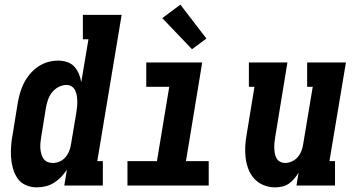

<svg xmlns="http://www.w3.org/2000/svg" viewBox="-20 -799 1540 827"><path d="M138 8Q113 8 90.5 -2Q68 -12 55 -31.5Q42 -51 35.5 -74.5Q29 -98 27.5 -122.5Q26 -147 28 -172.5Q30 -198 35 -223L56 -353Q60 -376 66 -397.5Q72 -419 82.5 -440Q93 -461 108.5 -479.5Q124 -498 143.5 -511.5Q163 -525 185.5 -531.5Q208 -538 230 -538Q250 -538 268.5 -532Q287 -526 299.5 -512.5Q312 -499 319.5 -481.5Q327 -464 330 -445L361 -630H337V-735H504L399 -105H423V0H257L268 -68Q257 -51 243 -36.5Q229 -22 212 -11.5Q195 -1 176 3.5Q157 8 138 8ZM207 -97Q223 -97 237.5 -103.5Q252 -110 262.5 -122.5Q273 -135 278.5 -149.5Q284 -164 286 -179L308 -309Q310 -322 311.5 -335Q313 -348 313 -360.5Q313 -373 311 -385.5Q309 -398 304 -409Q299 -420 289 -426.5Q279 -433 266 -433Q249 -433 232.5 -424.5Q216 -416 204.5 -401.5Q193 -387 187 -370Q181 -353 178 -336L157 -206Q155 -194 154 -182Q153 -170 154 -158.5Q155 -147 158 -135.5Q161 -124 167.5 -115Q174 -106 184.5 -101.5Q195 -97 207 -97Z M529 0V-105H656L709 -425H610V-530H851L781 -105H879V0ZM807 -587 679 -721 757 -779 869 -633Z M1165 8Q1139 8 1115.5 -1.5Q1092 -11 1075.5 -29Q1059 -47 1050 -70.5Q1041 -94 1038 -119Q1035 -144 1036.5 -170.5Q1038 -197 1043 -223L1076 -425H1052V-530H1218L1165 -206Q1163 -195 1162 -183Q1161 -171 1161.5 -159.5Q1162 -148 1164 -137Q1166 -126 1171.5 -116.5Q1177 -107 1187 -102Q1197 -97 1208 -97Q1223 -97 1238 -104Q1253 -111 1263 -123Q1273 -135 1278.5 -149.5Q1284 -164 1286 -179L1327 -425H1303V-530H1470L1399 -105H1423V0H1257L1266 -55Q1258 -42 1247.5 -29.5Q1237 -17 1224 -8Q1211 1 1195.5 4.5Q1180 8 1165 8Z"/></svg>

Font: Iosevka Curly Slab XBdObl
Style: Regular
Weight: 800
Italic angle: -9°
Monospace: yes
Designer: Belleve Invis
Foundry: Belleve Invis
Version: Version 11.1.0; ttfautohint (v1.8.3)